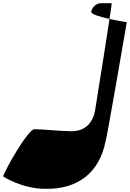

<svg xmlns="http://www.w3.org/2000/svg" viewBox="-117 -1033 819 1210"><path d="M682 -893C682 -893 453 -929 458 -959C463 -989 492 -1013 520 -1013H587C591 -1013 483 -342 483 -342C467 -243 405 -206 334 -206C274 -206 140 -219 100 -219C60 -219 -87 39 -97 79C-97 79 21 157 168 157C373 161 510 56 549 -146C554 -146 681 -889 682 -893Z"/></svg>

Font: PlasticEraser
Style: It
Weight: 400
Foundry: Cannot Into Space Fonts
Version: Version 0.43